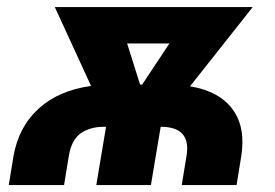

<svg xmlns="http://www.w3.org/2000/svg" viewBox="-20 -536 795 556"><path d="M5.4 0 18.6 -81.1Q33.2 -168 91.6 -221.2Q149.9 -274.4 243.7 -287.1L138.7 -515.6H711.9L530.3 -286.1Q615.2 -272 653.8 -219.2Q692.4 -166.5 678.2 -81.1L665 0H506.3L520 -84Q534.7 -168.9 445.3 -168.9L417 0H258.8L287.1 -168.9H281.7Q240.7 -168.9 213.9 -150.1Q187 -131.3 179.2 -84L165.5 0ZM385.7 -291H391.6L470.7 -410.2H348.1Z"/></svg>

Font: Inter Display ExtraBold
Style: Italic
Weight: 800
Italic angle: -9.39999°
Designer: Rasmus Andersson
Foundry: rsms
Version: Version 4.000;git-a52131595